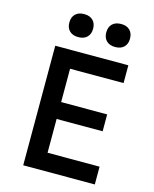

<svg xmlns="http://www.w3.org/2000/svg" viewBox="-148 -1143 996 1241"><g transform="rotate(15 350.0 -523.0)"><path d="M130 0V-800H619V-681H261V-458H569V-345H261V-119H609V0ZM258 -892Q221 -892 200 -912.5Q179 -933 179 -969Q179 -1005 200 -1025.5Q221 -1046 258 -1046Q296 -1046 317 -1025.5Q338 -1005 338 -969Q338 -933 317 -912.5Q296 -892 258 -892ZM506 -892Q468 -892 447 -912.5Q426 -933 426 -969Q426 -1005 447 -1025.5Q468 -1046 506 -1046Q543 -1046 564 -1025.5Q585 -1005 585 -969Q585 -933 564 -912.5Q543 -892 506 -892Z"/></g></svg>

Font: Martian Mono Medium
Style: Regular
Weight: 500
Monospace: yes
Designer: Roman Shamin
Foundry: Evil Martians
Version: Version 1.000; ttfautohint (v1.8.4.7-5d5b)